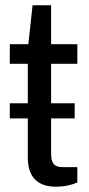

<svg xmlns="http://www.w3.org/2000/svg" viewBox="-20 -693 337 725"><path d="M192 12Q85 12 85 -99V-246H17V-303H85V-452H17V-526H87L103 -673H173V-526H272V-452H173V-303H262V-246H173V-112Q173 -86 182.5 -74Q192 -62 216 -62H272V-4Q235 12 192 12Z"/></svg>

Font: Archivo
Style: Regular
Weight: 400
Designer: Hector Gatti
Foundry: Omnibus-Type
Version: Version 2.001